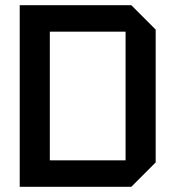

<svg xmlns="http://www.w3.org/2000/svg" viewBox="-20 -720 675 740"><path d="M172 -102H464V-598H172ZM56 0V-700H486L580 -606V-94L486 0Z"/></svg>

Font: Tektur Medium
Style: Regular
Weight: 500
Designer: Adam Jagosz
Foundry: Adam Jagosz
Version: Version 1.005;gftools[0.9.30]